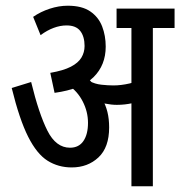

<svg xmlns="http://www.w3.org/2000/svg" viewBox="-20 -652 631 672"><path d="M515 -554V0H440V-554H388V-622H591V-554ZM217 -632Q267 -632 296 -612Q325 -592 337.5 -559.5Q350 -527 350 -489Q350 -424 307.5 -382Q265 -340 171 -327L156 -397Q202 -405 228 -418.5Q254 -432 265 -450.5Q276 -469 276 -491Q276 -524 261 -543.5Q246 -563 213 -563Q191 -563 168 -554.5Q145 -546 122 -529L96 -593Q122 -611 154 -621.5Q186 -632 217 -632ZM362 -206Q362 -136 324.5 -101Q287 -66 231 -66Q184 -66 146.5 -89.5Q109 -113 78.5 -173.5Q48 -234 21 -344L89 -365Q116 -254 146 -194.5Q176 -135 225 -135Q256 -135 272 -158.5Q288 -182 288 -222Q288 -261 269.5 -297Q251 -333 219 -354L255 -369L288 -378Q299 -367 311.5 -351Q324 -335 332 -320L339 -303Q350 -284 356 -260Q362 -236 362 -206ZM377 -353Q404 -353 434 -360Q464 -367 496 -385V-313Q470 -297 443.5 -291Q417 -285 389 -285Q370 -285 347.5 -289.5Q325 -294 304 -302L289 -356L294 -368Q312 -358 335 -355.5Q358 -353 377 -353Z"/></svg>

Font: Noto Sans Devanagari ExtraCondensed
Style: Regular
Weight: 400
Width: 2
Designer: Jelle Bosma - Monotype Design Team
Foundry: Monotype Imaging Inc.
Version: Version 2.006